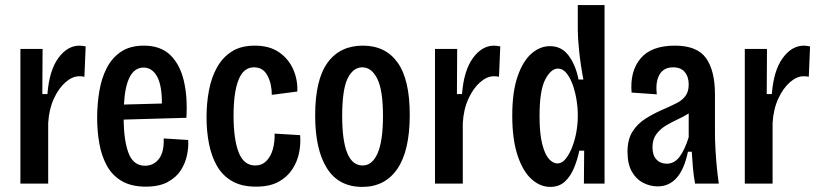

<svg xmlns="http://www.w3.org/2000/svg" viewBox="-20 -720 3216 753"><path d="M60 0V-528H147L146 -351H166Q173 -443 208.5 -492Q244 -541 292 -541Q298 -541 304 -540Q310 -539 316 -538L311 -419Q302 -421 291 -421Q264 -421 237 -397.5Q210 -374 191 -332.5Q172 -291 169 -237V0Z M552 12Q495 12 457.5 -10Q420 -32 399 -70.5Q378 -109 369.5 -157.5Q361 -206 361 -258Q361 -311 369.5 -362Q378 -413 398.5 -453Q419 -493 454.5 -517Q490 -541 544 -541Q610 -541 648 -504Q686 -467 701 -403Q716 -339 711 -258L465 -251Q466 -165 485 -117.5Q504 -70 549 -70Q582 -70 603 -96.5Q624 -123 622 -177L718 -171Q720 -144 713.5 -112Q707 -80 689 -52Q671 -24 637.5 -6Q604 12 552 12ZM543 -455Q474 -455 466 -310L615 -314Q615 -387 595.5 -421Q576 -455 543 -455Z M984 12Q927 12 889.5 -10Q852 -32 830.5 -70Q809 -108 799.5 -157Q790 -206 790 -260Q790 -315 799.5 -365.5Q809 -416 831 -455.5Q853 -495 889 -518Q925 -541 979 -541Q1037 -541 1074.5 -515Q1112 -489 1130 -448Q1148 -407 1146 -361L1046 -348Q1046 -391 1029 -423.5Q1012 -456 976 -456Q935 -456 915.5 -407Q896 -358 896 -266Q896 -174 916 -122.5Q936 -71 981 -71Q1007 -71 1024.5 -88.5Q1042 -106 1050 -134.5Q1058 -163 1057 -196L1157 -190Q1160 -156 1153 -121Q1146 -86 1126 -55.5Q1106 -25 1071.5 -6.5Q1037 12 984 12Z M1401 13Q1308 13 1262 -60.5Q1216 -134 1216 -267Q1216 -407 1264.5 -474Q1313 -541 1403 -541Q1492 -541 1539.5 -474.5Q1587 -408 1587 -270Q1587 -129 1538.5 -58Q1490 13 1401 13ZM1402 -71Q1440 -71 1461 -119Q1482 -167 1482 -265Q1482 -367 1459.5 -411.5Q1437 -456 1401 -456Q1365 -456 1343.5 -412.5Q1322 -369 1322 -265Q1322 -71 1402 -71Z M1686 0V-528H1773L1772 -351H1792Q1799 -443 1834.5 -492Q1870 -541 1918 -541Q1924 -541 1930 -540Q1936 -539 1942 -538L1937 -419Q1928 -421 1917 -421Q1890 -421 1863 -397.5Q1836 -374 1817 -332.5Q1798 -291 1795 -237V0Z M2138 13Q2098 13 2064 -18Q2030 -49 2009.5 -111.5Q1989 -174 1989 -267Q1989 -360 2010 -420.5Q2031 -481 2064.5 -510Q2098 -539 2137 -539Q2183 -539 2210.5 -501.5Q2238 -464 2249 -408H2268Q2257 -465 2251.5 -518.5Q2246 -572 2246 -602V-700H2351V0H2270L2271 -129H2252Q2245 -95 2231.5 -62Q2218 -29 2195.5 -8Q2173 13 2138 13ZM2166 -79Q2184 -79 2198.5 -97Q2213 -115 2224 -143Q2235 -171 2240.5 -203Q2246 -235 2246 -262V-276Q2246 -296 2241.5 -325.5Q2237 -355 2227.5 -383.5Q2218 -412 2203 -431.5Q2188 -451 2168 -451Q2141 -451 2118.5 -408.5Q2096 -366 2096 -265Q2096 -196 2106.5 -155Q2117 -114 2133 -96.5Q2149 -79 2166 -79Z M2559 11Q2530 11 2502.5 -3Q2475 -17 2458 -47Q2441 -77 2441 -125Q2441 -172 2460 -203Q2479 -234 2513 -255.5Q2547 -277 2590 -295Q2615 -306 2635.5 -316.5Q2656 -327 2668.5 -344Q2681 -361 2681 -389Q2681 -419 2665.5 -437.5Q2650 -456 2620 -456Q2583 -456 2566.5 -427.5Q2550 -399 2556 -350L2457 -357Q2450 -440 2492 -490.5Q2534 -541 2627 -541Q2714 -541 2749 -492Q2784 -443 2784 -349V-196Q2784 -170 2786 -134Q2788 -98 2791.5 -62.5Q2795 -27 2799 0H2706Q2700 -32 2697.5 -63Q2695 -94 2693 -125H2678Q2650 11 2559 11ZM2595 -78Q2625 -78 2645.5 -105.5Q2666 -133 2681 -182V-275Q2660 -262 2636 -251Q2612 -240 2590 -226.5Q2568 -213 2553.5 -193Q2539 -173 2539 -142Q2539 -111 2554.5 -94.5Q2570 -78 2595 -78Z M2901 0V-528H2988L2987 -351H3007Q3014 -443 3049.5 -492Q3085 -541 3133 -541Q3139 -541 3145 -540Q3151 -539 3157 -538L3152 -419Q3143 -421 3132 -421Q3105 -421 3078 -397.5Q3051 -374 3032 -332.5Q3013 -291 3010 -237V0Z"/></svg>

Font: Bricolage Grotesque 12pt Condensed Medium
Style: Regular
Weight: 500
Width: 3
Designer: Mathieu Triay
Foundry: Atelier Triay
Version: Version 1.001; ttfautohint (v1.8.4.7-5d5b);gftools[0.9.33.de